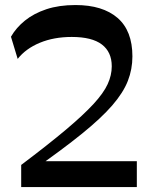

<svg xmlns="http://www.w3.org/2000/svg" viewBox="-20 -761 609 781"><path d="M66.2 0V-90.1Q176.6 -173.3 248.2 -233.5Q319.7 -293.8 360.6 -338.2Q401.4 -382.6 418 -418.9Q434.6 -455.1 434.6 -491.4Q434.6 -549.4 394.3 -580.1Q354 -610.7 271.9 -610.7Q199.2 -610.7 142 -587Q84.8 -563.2 51.9 -521.4L24.6 -611.6Q45.6 -648.3 81.5 -677.3Q117.3 -706.3 168.5 -723.4Q219.8 -740.5 287.1 -740.5Q397.3 -740.5 458 -688.3Q518.6 -636 518.6 -531.6Q518.6 -479.3 500 -431.8Q481.4 -384.2 436.7 -332.4Q391.9 -280.6 313 -216.8Q234.1 -153 113.1 -68.2L122.7 -105.3H536.6V0Z"/></svg>

Font: Savate ExtraLight
Style: Regular
Weight: 200
Designer: Max Esnée
Foundry: Plomb Type
Version: Version 2.000